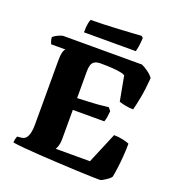

<svg xmlns="http://www.w3.org/2000/svg" viewBox="-151 -980 1014 1101"><g transform="rotate(20 356.0 -429.0)"><path d="M582 0Q566 0 526.5 -1Q487 -2 434 -4.5Q381 -7 323 -10Q265 -13 209.5 -16.5Q154 -20 110.5 -24Q67 -28 43 -32Q43 -44 46 -55.5Q49 -67 51 -71L80 -74Q95 -76 104.5 -87.5Q114 -99 119 -119.5Q124 -140 124 -169V-561Q124 -594 128 -609.5Q132 -625 136.5 -630Q141 -635 140 -635H54Q51 -640 47.5 -651Q44 -662 43 -675Q49 -681 61 -688Q73 -695 85.5 -699.5Q98 -704 103 -704H583Q601 -696 622.5 -680.5Q644 -665 656 -648Q651 -580 641 -527Q631 -474 623 -445Q602 -445 577.5 -449.5Q553 -454 536 -460L508 -611Q502 -616 484 -620Q466 -624 435 -626.5Q404 -629 358 -629Q334 -629 321 -620.5Q308 -612 303.5 -596.5Q299 -581 299 -561V-396Q338 -398 367.5 -399Q397 -400 425.5 -402.5Q454 -405 488 -409L503 -390Q501 -366 498.5 -351.5Q496 -337 491 -324H299V-144Q299 -122 293.5 -104.5Q288 -87 283 -81H492L571 -269Q600 -269 627.5 -262.5Q655 -256 665 -251Q665 -213 662 -174Q659 -135 654.5 -100.5Q650 -66 645 -42Q641 -35 627.5 -25Q614 -15 601 -7.5Q588 0 582 0ZM207 -764Q207 -799 211 -819Q215 -839 219 -844Q252 -844 296.5 -845.5Q341 -847 387 -849.5Q433 -852 470 -854.5Q507 -857 524 -858L535 -849Q534 -819 530 -795.5Q526 -772 523 -764Z"/></g></svg>

Font: Texturina Medium 12pt Black
Style: Regular
Weight: 900
Version: Version 1.002